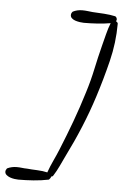

<svg xmlns="http://www.w3.org/2000/svg" viewBox="-134 -788 547 850"><g transform="rotate(5 139.0 -363.5)"><path d="M358.4 -703.1Q358.4 -619.1 337.9 -536.1Q317.4 -453.1 292 -374Q269.5 -303.7 241.2 -235.4Q212.9 -167 179.7 -100.6Q168.9 -78.1 157.7 -54.2Q146.5 -30.3 132.8 -8.8Q129.9 -3.9 124 -3.9Q123 2.9 115.2 10.7Q81.1 17.6 47.4 20Q13.7 22.5 -20.5 22.5Q-27.3 22.5 -37.6 21Q-47.9 19.5 -57.1 16.1Q-66.4 12.7 -73.2 6.8Q-80.1 1 -80.1 -7.8Q-80.1 -14.6 -74.2 -22.5Q-54.7 -32.2 -31.2 -32.2Q-19.5 -32.2 -8.3 -30.8Q2.9 -29.3 14.6 -29.3Q34.2 -27.3 59.6 -26.4Q85 -25.4 105.5 -20.5V-21.5Q115.2 -48.8 127.4 -74.7Q139.6 -100.6 150.4 -127Q176.8 -191.4 200.7 -256.3Q224.6 -321.3 245.1 -388.7Q261.7 -441.4 272.9 -494.6Q284.2 -547.9 297.9 -601.6Q304.7 -627 311 -652.8Q317.4 -678.7 327.1 -703.1Q297.9 -698.2 268.1 -696.3Q238.3 -694.3 208 -694.3Q201.2 -694.3 190.9 -695.8Q180.7 -697.3 171.4 -700.2Q162.1 -703.1 155.3 -709Q148.4 -714.8 148.4 -723.6Q148.4 -732.4 155.3 -739.3Q173.8 -749 197.3 -749Q209 -749 220.7 -747.6Q232.4 -746.1 243.2 -745.1Q265.6 -744.1 294.4 -742.2Q323.2 -740.2 343.8 -735.4Q347.7 -734.4 350.1 -730Q352.5 -725.6 352.5 -721.7Q352.5 -716.8 349.6 -713.9Q358.4 -709 358.4 -703.1Z"/></g></svg>

Font: Calligraffitti
Style: Regular
Weight: 400
Designer: Dathan Boardman
Foundry: Open Window
Version: Version 1.001